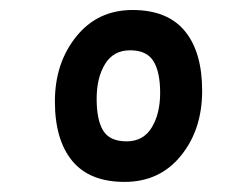

<svg xmlns="http://www.w3.org/2000/svg" viewBox="-20 -812 450 384"><path d="M229.2 -448.2Q159.2 -448.2 124.5 -490.2Q89.8 -532.2 89.8 -609.1Q89.8 -686 132.6 -739Q175.3 -792 245.1 -792Q314.9 -792 349.6 -750Q384.3 -708 384.3 -630.4Q384.3 -552.7 341.8 -500.5Q299.3 -448.2 229.2 -448.2ZM240.2 -711.4Q207 -711.4 190.2 -684.1Q173.3 -656.7 173.3 -614.3Q173.3 -571.8 186.5 -550.5Q199.7 -529.3 233.2 -529.3Q266.6 -529.3 283.4 -556.9Q300.3 -584.5 300.3 -626.2Q300.3 -668 286.9 -689.7Q273.4 -711.4 240.2 -711.4Z"/></svg>

Font: Contrail One
Style: Regular
Weight: 400
Designer: Riccardo De Franceschi
Foundry: Sorkin Type Co.
Version: Version 1.003